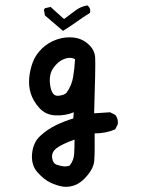

<svg xmlns="http://www.w3.org/2000/svg" viewBox="-20 -581 540 728"><path d="M220.7 127Q195.3 123 170.9 111.3Q146.5 99.6 122.1 72.3Q97.7 44.9 101.6 2Q105.5 -41 132.8 -65.9Q160.2 -90.8 192.4 -106.4Q224.6 -122.1 257.8 -131.8L259.8 -155.3Q226.6 -141.6 189.5 -143.6Q152.3 -145.5 128.9 -171.9Q105.5 -198.2 96.7 -226.6Q87.9 -254.9 90.8 -286.1Q93.8 -317.4 104.5 -345.7Q115.2 -374 139.6 -397.5Q164.1 -420.9 196.3 -431.6Q228.5 -442.4 260.3 -438.5Q292 -434.6 315.4 -413.1Q338.9 -391.6 340.8 -363.3Q342.8 -335 336.9 -151.4L397.5 -155.3L417 -145.5Q428.7 -131.8 426.8 -110.4L417 -90.8Q381.8 -75.2 338.9 -75.2Q339.8 -3.9 337.4 28.3Q335 60.5 300.8 95.7Q266.6 130.9 220.7 127ZM244.1 46.9Q259.8 27.3 261.2 2Q262.7 -23.4 262.7 -51.8Q213.9 -34.2 194.3 -19Q174.8 -3.9 177.7 17.6Q180.7 39.1 195.8 43.9Q210.9 48.8 221.7 49.8Q232.4 50.8 244.1 46.9ZM232.4 -229.5Q252 -256.8 257.3 -289.1Q262.7 -321.3 264.6 -356.4Q248 -366.2 224.6 -357.9Q201.2 -349.6 182.6 -323.7Q164.1 -297.9 170.4 -256.8Q176.8 -215.8 200.2 -217.8Q223.6 -219.7 232.4 -229.5ZM218.8 -463.9 150.4 -522.5 146.5 -543.9 150.4 -549.8 171.9 -554.7 222.7 -508.8Q244.1 -524.4 265.1 -540.5Q286.1 -556.6 311.5 -560.5Q325.2 -549.8 321.3 -532.2Q295.9 -516.6 270 -498Q244.1 -479.5 218.8 -463.9Z"/></svg>

Font: JasonHandwriting2
Style: Regular
Weight: 400
Version: Version 1.05.10